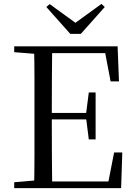

<svg xmlns="http://www.w3.org/2000/svg" viewBox="-20 -966 692 986"><path d="M235 -945 395 -829H340L501 -946L518 -930L395 -792H341L218 -930ZM53 0V-30L191 -42H202V0ZM155 0Q157 -84 157 -168Q157 -252 157 -337V-391Q157 -476 157 -560.5Q157 -645 155 -728H248Q247 -645 246.5 -559.5Q246 -474 246 -380V-358Q246 -257 246.5 -170.5Q247 -84 248 0ZM202 0V-34H577L532 -9L566 -183H608L602 0ZM202 -353V-386H443V-353ZM436 -250 422 -361V-382L436 -491H471V-250ZM53 -698V-728H202V-687H191ZM548 -548 515 -721 559 -693H202V-728H584L591 -548Z"/></svg>

Font: Noto Serif JP
Style: Regular
Weight: 400
Designer: Ryoko NISHIZUKA  (kana & ideographs); Frank Grießhammer (Latin, Greek & Cyrillic); Wenlong ZHANG  (bopomofo); Sandoll Co
Foundry: Adobe
Version: Version 2.003-H1;hotconv 1.1.1;makeotfexe 2.6.0